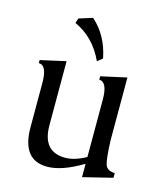

<svg xmlns="http://www.w3.org/2000/svg" viewBox="-110 -796 758 893"><g transform="rotate(15 269.5 -349.5)"><path d="M369.1 14.6V-49.8Q270 9.8 199.2 9.8Q77.6 9.8 77.6 -147.9V-361.8Q77.6 -445.8 37.6 -445.8V-460.4L160.2 -487.8V-179.7Q160.2 -52.2 269.5 -52.2Q314.5 -52.2 369.1 -82.5V-357.9Q369.1 -443.4 329.6 -443.8L329.1 -460.4L453.1 -487.8V-186Q456.1 -99.6 464.6 -71.8Q473.1 -43.9 511.2 -43V-20.5ZM296.4 -523.9Q248.5 -627.9 153.8 -670.4L161.6 -693.8L227.1 -714.4Q299.8 -650.9 320.8 -543.9Z"/></g></svg>

Font: Almanac
Style: Regular
Weight: 400
Designer: Eden's Almanac
Version: Version 3.501;March 28, 2021;FontCreator 13.0.0.2683 64-bit